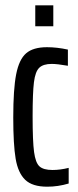

<svg xmlns="http://www.w3.org/2000/svg" viewBox="-20 -696 296 724"><path d="M30 -253Q30 -360 41 -416Q52 -472 78.5 -495Q105 -518 157 -518Q195 -518 236 -509V-448Q196 -455 175 -455Q143 -455 128 -440.5Q113 -426 108 -386Q103 -346 103 -257Q103 -163 108.5 -122.5Q114 -82 129 -68.5Q144 -55 178 -55Q207 -55 239 -63V-4Q199 8 158 8Q102 8 75 -18Q48 -44 39 -97.5Q30 -151 30 -253ZM113 -597V-676H181V-597Z"/></svg>

Font: Saira Ultra Condensed Medium
Style: Regular
Weight: 500
Width: 1
Designer: Hector Gatti with collaboration of the Omnibus-Type team
Foundry: Omnibus-Type
Version: Version 1.001; ttfautohint (v1.8)